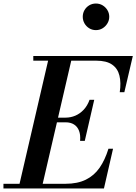

<svg xmlns="http://www.w3.org/2000/svg" viewBox="-66 -1067 772 1087"><path d="M38.5 0 212.5 -750H343.5L169.5 0ZM-46.5 0V-26.5H304.5Q373 -26.5 420 -49.8Q467 -73 497.8 -117.2Q528.5 -161.5 548 -225H574L522.5 0ZM387.5 -269.5Q390.5 -303 381.5 -326.5Q372.5 -350 353.2 -362.2Q334 -374.5 305.5 -374.5H237.5V-401H305.5Q334 -401 360.5 -412.2Q387 -423.5 408 -446Q429 -468.5 441 -502H467.5L414 -269.5ZM612 -545Q620 -598.5 610.2 -638.8Q600.5 -679 568.8 -701.2Q537 -723.5 478.5 -723.5H122.5V-750H686L638 -545ZM477 -896.5Q456 -896.5 439 -907Q422 -917.5 412.2 -934.8Q402.5 -952 402.5 -972Q402.5 -992.5 412.2 -1009.5Q422 -1026.5 439 -1036.8Q456 -1047 477 -1047Q498 -1047 515 -1036.8Q532 -1026.5 542.2 -1009.5Q552.5 -992.5 552.5 -972Q552.5 -952 542.2 -934.8Q532 -917.5 515 -907Q498 -896.5 477 -896.5Z"/></svg>

Font: Bodoni Moda 9pt SemiBold
Style: Italic
Weight: 600
Italic angle: -13°
Designer: Owen Earl
Foundry: indestructible type
Version: Version 2.004